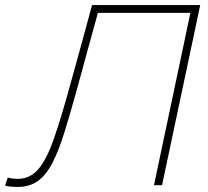

<svg xmlns="http://www.w3.org/2000/svg" viewBox="-57 -733 824 760"><path d="M12.5 7Q0.5 7 -14.5 5.8Q-29.5 4.5 -37 1.5L-26.5 -30Q-17 -27.5 -6.2 -26.2Q4.5 -25 13 -25Q62.5 -25 95.5 -64.2Q128.5 -103.5 157.2 -186.5Q186 -269.5 221.5 -399.5Q243 -477.5 264.5 -555.5Q286 -633.5 307.5 -713H735.5Q723 -654.5 711 -597Q699 -539.5 684.5 -472L635 -238.5Q621 -173 609.2 -116.8Q597.5 -60.5 584.5 0H552.5Q565.5 -60.5 577.2 -117Q589 -173.5 603 -239L652.5 -473Q664.5 -529.5 675 -579.8Q685.5 -630 696.5 -682H330.5Q310.5 -610 290.5 -536.8Q270.5 -463.5 249.5 -386.5Q221.5 -285 198.5 -210.8Q175.5 -136.5 150.5 -88.2Q125.5 -40 92.8 -16.5Q60 7 12.5 7Z"/></svg>

Font: Commissioner Thin
Style: Italic
Weight: 100
Italic angle: -12°
Designer: Kostas Bartsokas
Foundry: Kostas Bartsokas
Version: Version 1.000; ttfautohint (v1.8.3)